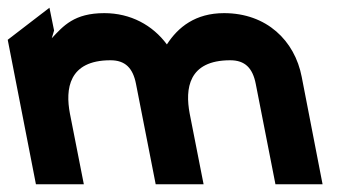

<svg xmlns="http://www.w3.org/2000/svg" viewBox="-71 -477 882 497"><path d="M22 0H146L110 -183C98 -246 106 -321 215 -321C253 -321 273 -301 281 -260L332 0H456L420 -183C408 -247 416 -321 525 -321C563 -321 583 -301 591 -260L642 0H764L710 -278C692 -372 619 -443 509 -443C435 -443 390 -407 361 -362C324 -412 267 -443 199 -443C121 -443 93 -410 63 -378L69 -398L57 -457L-51 -374Z"/></svg>

Font: Charger EcoBlack
Style: OpObl
Weight: 1000
Designer: Jasper
Foundry: Cannot Into Space Fonts
Version: Version 1.1